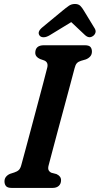

<svg xmlns="http://www.w3.org/2000/svg" viewBox="-20 -922 489 942"><path d="M218.5 -110.5Q214.5 -95.5 218.5 -87.2Q222.5 -79 232 -74.5L257 -68Q280 -57.5 279.5 -37.5Q279.5 -20.5 268.5 -10.2Q257.5 0 238 0H37.5Q17 0 9.5 -9Q2 -18 2 -32Q2 -46 10.2 -55.5Q18.5 -65 30.5 -69.5L50.5 -76Q64.5 -80.5 72.5 -88.2Q80.5 -96 85 -114Q91.5 -137.5 104 -184Q116.5 -230.5 132 -288.5Q147.5 -346.5 163.2 -405.5Q179 -464.5 192 -513.8Q205 -563 212 -591Q218 -617 196.5 -625.5L176.5 -632.5Q153 -643 153 -663Q153.5 -700 195.5 -700H396Q416.5 -700 423.8 -691.5Q431 -683 431 -669Q431 -654.5 422.5 -645Q414 -635.5 401 -630.5L377 -623.5Q364 -619.5 357 -611.8Q350 -604 346 -587.5Q338.5 -559 325.2 -509.2Q312 -459.5 296 -400.5Q280 -341.5 264.5 -283.8Q249 -226 236.8 -179.8Q224.5 -133.5 218.5 -110.5ZM224.5 -749.5Q208 -739.5 195 -739.2Q182 -739 175.5 -746Q159.5 -764.5 188 -788L286 -869Q304 -884 317.2 -893.2Q330.5 -902.5 347.5 -902.5Q364.5 -902.5 373.8 -893.5Q383 -884.5 392 -869L445 -782Q451.5 -770.5 448 -760.8Q444.5 -751 436.5 -745.5Q417.5 -731.5 397.5 -749.5L329.5 -813.5Z"/></svg>

Font: Fraunces 144pt SuperSoft SemiBold
Style: Italic
Weight: 600
Italic angle: -16°
Version: Version 1.000;[b76b70a41]